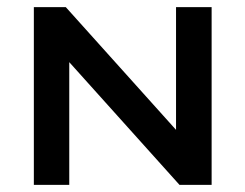

<svg xmlns="http://www.w3.org/2000/svg" viewBox="-20 -520 690 540"><path d="M75.2 0V-500H165L475.1 -154.8V-500H575.2V0H484.9L174.8 -345.2V0Z"/></svg>

Font: Optician Sans
Style: Regular
Weight: 400
Designer: Fábio Duarte Martins, Simen Schikulski
Version: Version 1.002